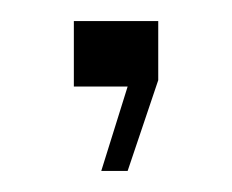

<svg xmlns="http://www.w3.org/2000/svg" viewBox="-20 -82 220 182"><path d="M50 0V-62H130V-6L101 80H76L101 0Z"/></svg>

Font: Big Shoulders Display Thin
Style: Regular
Weight: 100
Designer: Patric King
Foundry: XO Type Co
Version: Version 1.000; ttfautohint (v1.8.2)